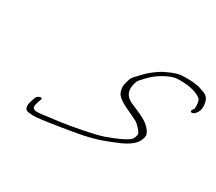

<svg xmlns="http://www.w3.org/2000/svg" viewBox="-116 -869 1224 1087"><g transform="rotate(30 496.5 -325.5)"><path d="M977.3 -495 983.8 -504C993.2 -519 995.5 -538 991.3 -564C987.1 -590 973.5 -607 950.4 -615L918.9 -626C912.8 -628 906.3 -629 898.8 -630C874.3 -635 838.5 -637 794.7 -634C765.9 -632 699.6 -603 676.9 -587C644.1 -564 631.6 -557 599.5 -523C556.7 -477 556.7 -483 545.1 -439C538.7 -416 540 -396 548 -377C564.6 -336 647 -309 696.5 -283C715.7 -273 747.9 -238 751.6 -222C748.2 -204 742.9 -191 736.3 -184C715.5 -165 668.3 -142 594.2 -116C570.2 -108 527.7 -97 465.4 -85C360.6 -64 307.3 -59 220.9 -48C161.9 -40 155.8 -54 169 -95L177.4 -118C185.2 -136 149.3 -128 142.9 -109L135.1 -87C128.7 -70 126.3 -57 127.9 -46C131.1 -22 138.1 -20 179.6 -17C202.1 -16 257.2 -23 363.2 -40C514.2 -64 565.1 -77 663.7 -118C746.3 -150 790.9 -185 794.1 -239C794 -245 790.3 -255 780.6 -269C750.8 -312 693 -330 633.4 -357C590 -377 575.3 -411 589.3 -459C596.8 -486 598.7 -483 626 -513C662.2 -552 704 -580 754.8 -599C766.8 -603 784.2 -606 805.8 -606C874 -606 916.6 -591 940.3 -574C951.3 -568 956.4 -552 957.1 -525C957.2 -515 956.7 -508 953.8 -504L947.3 -495C941.9 -486 945 -480 953 -480C961 -480 971.9 -486 977.3 -495Z"/></g></svg>

Font: MewTooHand
Style: UltimateItaWide
Weight: 400
Designer: Mew Too, Robert Jablonski
Version: Version 0.77